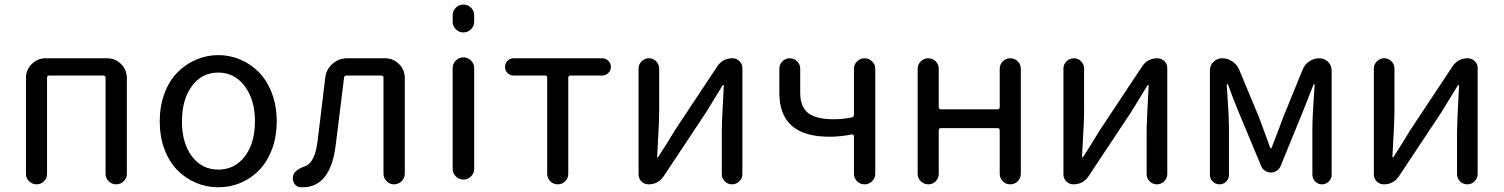

<svg xmlns="http://www.w3.org/2000/svg" viewBox="-20 -794 6477 827"><path d="M91.8 -45.9V-458Q91.8 -493.2 116.7 -518.1Q141.6 -543 176.8 -543H441.4Q476.6 -543 501.5 -518.1Q526.4 -493.2 526.4 -458V-45.9Q526.4 -26.4 512.7 -13.2Q499 0 480.5 0Q461.9 0 448.2 -13.2Q434.6 -26.4 434.6 -45.9V-459Q434.6 -468.8 424.8 -468.8H192.4Q182.6 -468.8 182.6 -459V-45.9Q182.6 -26.4 169.4 -13.2Q156.2 0 137.7 0Q119.1 0 105.5 -13.2Q91.8 -26.4 91.8 -45.9Z M668 -271.5Q668 -336.9 688.5 -391.6Q709 -446.3 744.1 -481.9Q779.3 -517.6 824.7 -537.1Q870.1 -556.6 920.4 -556.6Q970.7 -556.6 1016.1 -537.1Q1061.5 -517.6 1096.2 -481.9Q1130.9 -446.3 1151.4 -391.6Q1171.9 -336.9 1171.9 -271.5Q1171.9 -205.1 1151.4 -150.9Q1130.9 -96.7 1096.2 -61Q1061.5 -25.4 1016.1 -6.3Q970.7 12.7 920.4 12.7Q870.1 12.7 824.7 -6.3Q779.3 -25.4 744.1 -61Q709 -96.7 688.5 -150.9Q668 -205.1 668 -271.5ZM1078.1 -271.5Q1078.1 -364.3 1034.2 -422.9Q990.2 -481.4 919.9 -481.4Q849.6 -481.4 806.6 -423.3Q763.7 -365.2 763.7 -271.5Q763.7 -177.7 806.6 -120.6Q849.6 -63.5 920.4 -63.5Q991.2 -63.5 1034.7 -120.6Q1078.1 -177.7 1078.1 -271.5Z M1283.2 12.7Q1279.3 12.7 1275.4 12.7Q1257.8 11.7 1248 -2.9Q1241.2 -14.6 1241.2 -26.4Q1241.2 -31.2 1242.2 -37.1Q1248 -61.5 1293.9 -78.1Q1337.9 -93.8 1348.6 -191.4Q1358.4 -270.5 1380.9 -459Q1384.8 -495.1 1412.1 -519Q1439.5 -543 1475.6 -543H1638.7Q1673.8 -543 1698.7 -518.1Q1723.6 -493.2 1723.6 -458V-45.9Q1723.6 -27.3 1710 -13.7Q1696.3 0 1677.2 0Q1658.2 0 1645 -13.7Q1631.8 -27.3 1631.8 -45.9V-459Q1631.8 -468.8 1622.1 -468.8H1472.7Q1462.9 -468.8 1461.9 -459Q1432.6 -220.7 1425.8 -168Q1403.3 12.7 1283.2 12.7Z M1929.7 -701.2V-728.5Q1929.7 -747.1 1943.4 -760.7Q1957 -774.4 1976.1 -774.4Q1995.1 -774.4 2008.8 -760.7Q2022.5 -747.1 2022.5 -728.5V-701.2Q2022.5 -681.6 2008.8 -668Q1995.1 -654.3 1976.1 -654.3Q1957 -654.3 1943.4 -668Q1929.7 -681.6 1929.7 -701.2ZM1929.7 -66.4V-500Q1929.7 -519.5 1943.4 -533.2Q1957 -546.9 1976.1 -546.9Q1995.1 -546.9 2008.8 -533.2Q2022.5 -519.5 2022.5 -500V-66.4Q2022.5 -47.9 2008.8 -34.2Q1995.1 -20.5 1976.1 -20.5Q1957 -20.5 1943.4 -34.2Q1929.7 -47.9 1929.7 -66.4Z M2336.9 -45.9V-459Q2336.9 -468.8 2327.1 -468.8H2192.4Q2176.8 -468.8 2166 -479.5Q2155.3 -490.2 2155.3 -505.9Q2155.3 -521.5 2166 -532.2Q2176.8 -543 2192.4 -543H2574.2Q2588.9 -543 2600.1 -532.2Q2611.3 -521.5 2611.3 -505.9Q2611.3 -490.2 2600.1 -479.5Q2588.9 -468.8 2574.2 -468.8H2437.5Q2427.7 -468.8 2427.7 -459V-45.9Q2427.7 -26.4 2414.6 -13.2Q2401.4 0 2382.3 0Q2363.3 0 2350.1 -13.2Q2336.9 -26.4 2336.9 -45.9Z M2773.4 0Q2755.9 0 2743.2 -12.2Q2730.5 -24.4 2730.5 -43V-498Q2730.5 -516.6 2743.7 -529.8Q2756.8 -543 2775.4 -543Q2793.9 -543 2806.6 -529.8Q2819.3 -516.6 2819.3 -498V-316.4Q2819.3 -291 2817.9 -258.3Q2816.4 -225.6 2814 -184.1Q2811.5 -142.6 2810.5 -118.2Q2810.5 -116.2 2812.5 -116.2Q2814.5 -116.2 2815.4 -118.2Q2851.6 -173.8 2886.7 -232.4L3069.3 -507.8Q3092.8 -543 3134.8 -543Q3152.3 -543 3165 -530.8Q3177.7 -518.6 3177.7 -501V-44.9Q3177.7 -26.4 3164.6 -13.2Q3151.4 0 3132.8 0Q3114.3 0 3101.6 -13.2Q3088.9 -26.4 3088.9 -44.9V-226.6Q3088.9 -268.6 3097.7 -425.8Q3097.7 -427.7 3095.7 -427.7Q3093.8 -427.7 3092.8 -426.8Q3036.1 -335 3021.5 -310.5L2838.9 -35.2Q2815.4 0 2773.4 0Z M3658.2 -45.9V-207Q3658.2 -210.9 3655.3 -213.4Q3652.3 -215.8 3648.4 -214.8Q3600.6 -205.1 3551.8 -205.1Q3336.9 -205.1 3336.9 -393.6V-498Q3336.9 -516.6 3350.1 -529.8Q3363.3 -543 3381.8 -543Q3400.4 -543 3413.6 -529.8Q3426.8 -516.6 3426.8 -498V-393.6Q3426.8 -334 3460.9 -307.1Q3495.1 -280.3 3570.3 -280.3Q3610.4 -280.3 3648.4 -288.1Q3658.2 -290 3658.2 -299.8V-497.1Q3658.2 -516.6 3671.9 -529.8Q3685.5 -543 3704.1 -543Q3722.7 -543 3736.3 -529.8Q3750 -516.6 3750 -497.1V-45.9Q3750 -26.4 3736.3 -13.2Q3722.7 0 3704.1 0Q3685.5 0 3671.9 -13.2Q3658.2 -26.4 3658.2 -45.9Z M3932.6 -45.9V-497.1Q3932.6 -516.6 3946.3 -529.8Q3960 -543 3978.5 -543Q3997.1 -543 4010.3 -529.8Q4023.4 -516.6 4023.4 -497.1V-333Q4023.4 -323.2 4033.2 -323.2H4276.4Q4286.1 -323.2 4286.1 -333V-497.1Q4286.1 -516.6 4299.3 -529.8Q4312.5 -543 4331.5 -543Q4350.6 -543 4363.8 -529.8Q4377 -516.6 4377 -497.1V-45.9Q4377 -26.4 4363.8 -13.2Q4350.6 0 4331.5 0Q4312.5 0 4299.3 -13.2Q4286.1 -26.4 4286.1 -45.9V-232.4Q4286.1 -242.2 4276.4 -242.2H4033.2Q4023.4 -242.2 4023.4 -232.4V-45.9Q4023.4 -26.4 4010.3 -13.2Q3997.1 0 3978.5 0Q3960 0 3946.3 -13.2Q3932.6 -26.4 3932.6 -45.9Z M4603.5 0Q4585.9 0 4573.2 -12.2Q4560.5 -24.4 4560.5 -43V-498Q4560.5 -516.6 4573.7 -529.8Q4586.9 -543 4605.5 -543Q4624 -543 4636.7 -529.8Q4649.4 -516.6 4649.4 -498V-316.4Q4649.4 -291 4647.9 -258.3Q4646.5 -225.6 4644 -184.1Q4641.6 -142.6 4640.6 -118.2Q4640.6 -116.2 4642.6 -116.2Q4644.5 -116.2 4645.5 -118.2Q4681.6 -173.8 4716.8 -232.4L4899.4 -507.8Q4922.9 -543 4964.8 -543Q4982.4 -543 4995.1 -530.8Q5007.8 -518.6 5007.8 -501V-44.9Q5007.8 -26.4 4994.6 -13.2Q4981.4 0 4962.9 0Q4944.3 0 4931.6 -13.2Q4918.9 -26.4 4918.9 -44.9V-226.6Q4918.9 -268.6 4927.7 -425.8Q4927.7 -427.7 4925.8 -427.7Q4923.8 -427.7 4922.9 -426.8Q4866.2 -335 4851.6 -310.5L4668.9 -35.2Q4645.5 0 4603.5 0Z M5191.4 -41V-490.2Q5191.4 -512.7 5207 -527.8Q5222.7 -543 5244.1 -543Q5267.6 -543 5287.6 -529.8Q5307.6 -516.6 5317.4 -494.1L5403.3 -288.1Q5411.1 -266.6 5427.2 -223.1Q5443.4 -179.7 5451.2 -157.2Q5451.2 -155.3 5454.1 -155.3Q5457 -155.3 5457 -157.2Q5498 -262.7 5506.8 -288.1L5590.8 -494.1Q5599.6 -516.6 5619.6 -529.8Q5639.6 -543 5663.1 -543Q5684.6 -543 5700.2 -527.8Q5715.8 -512.7 5715.8 -490.2V-41Q5715.8 -24.4 5703.6 -12.2Q5691.4 0 5674.3 0Q5657.2 0 5645 -12.2Q5632.8 -24.4 5632.8 -41V-245.1Q5632.8 -292 5642.6 -429.7Q5642.6 -431.6 5640.6 -431.6Q5638.7 -431.6 5637.7 -429.7Q5635.7 -424.8 5587.9 -303.7L5496.1 -79.1Q5491.2 -66.4 5479.5 -58.6Q5467.8 -50.8 5454.1 -50.8Q5440.4 -50.8 5428.7 -58.6Q5417 -66.4 5412.1 -79.1L5318.4 -303.7Q5292 -366.2 5269.5 -429.7Q5268.6 -431.6 5266.1 -431.6Q5263.7 -431.6 5263.7 -429.7Q5264.6 -412.1 5267.6 -370.6Q5270.5 -329.1 5272 -297.4Q5273.4 -265.6 5273.4 -245.1V-41Q5273.4 -24.4 5261.7 -12.2Q5250 0 5232.9 0Q5215.8 0 5203.6 -12.2Q5191.4 -24.4 5191.4 -41Z M5940.4 0Q5922.9 0 5910.2 -12.2Q5897.5 -24.4 5897.5 -43V-498Q5897.5 -516.6 5910.6 -529.8Q5923.8 -543 5942.4 -543Q5960.9 -543 5973.6 -529.8Q5986.3 -516.6 5986.3 -498V-316.4Q5986.3 -291 5984.9 -258.3Q5983.4 -225.6 5981 -184.1Q5978.5 -142.6 5977.5 -118.2Q5977.5 -116.2 5979.5 -116.2Q5981.4 -116.2 5982.4 -118.2Q6018.6 -173.8 6053.7 -232.4L6236.3 -507.8Q6259.8 -543 6301.8 -543Q6319.3 -543 6332 -530.8Q6344.7 -518.6 6344.7 -501V-44.9Q6344.7 -26.4 6331.5 -13.2Q6318.4 0 6299.8 0Q6281.2 0 6268.6 -13.2Q6255.9 -26.4 6255.9 -44.9V-226.6Q6255.9 -268.6 6264.6 -425.8Q6264.6 -427.7 6262.7 -427.7Q6260.7 -427.7 6259.8 -426.8Q6203.1 -335 6188.5 -310.5L6005.9 -35.2Q5982.4 0 5940.4 0Z"/></svg>

Font: Gen Jyuu GothicX Regular
Style: Regular
Weight: 400
Designer: [Source Han Sans]
Ryoko NISHIZUKA  (kana & ideographs); Paul D. Hunt (Latin, Greek & Cyrillic); Wenlong ZHANG  (bopomofo
Version: Version 1.002.20150607